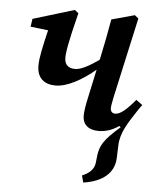

<svg xmlns="http://www.w3.org/2000/svg" viewBox="-53 -539 664 823"><g transform="rotate(5 279.5 -127.0)"><path d="M382 14C414 14 443 3 469 -15L475 -10C407 49 392 75 386 117L382 153C378 180 358 198 328 210L336 240C418 228 468 188 470 122L472 69C473 15 503 -30 544 -92C549 -99 554 -106 559 -113L532 -133C494 -88 469 -66 446 -66C436 -66 426 -73 426 -87C426 -98 430 -116 434 -137L510 -481L494 -494L395 -467C385 -410 374 -353 362 -297L360 -290C317 -260 283 -242 259 -242C229 -242 213 -257 213 -286C213 -310 220 -355 252 -481L236 -494L58 -440L53 -406L129 -397C111 -322 101 -276 101 -243C101 -188 134 -164 181 -164C230 -164 293 -198 351 -247L325 -126C317 -90 313 -65 313 -46C313 -6 340 14 382 14Z"/></g></svg>

Font: Source Serif Pro Semibold
Style: Italic
Weight: 600
Italic angle: -12°
Designer: Frank Grießhammer
Foundry: Adobe Systems Incorporated
Version: Version 3.001;hotconv 1.0.111;makeotfexe 2.5.65597